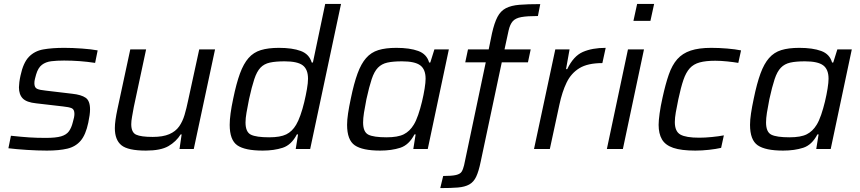

<svg xmlns="http://www.w3.org/2000/svg" viewBox="-20 -763 4401 983"><path d="M220 8Q173 8 118 4.5Q63 1 23 -4L36 -68Q92 -62 130 -59.5Q168 -57 214 -57Q266 -57 293 -65Q320 -73 333 -91Q346 -109 353 -138Q361 -164 361 -180Q361 -203 347 -209Q333 -215 303 -218L165 -234Q116 -239 96.5 -259Q77 -279 77 -316Q77 -326 79 -342Q81 -358 85 -376Q99 -442 128 -472Q157 -502 201.5 -510Q246 -518 309 -518Q351 -518 399.5 -514.5Q448 -511 480 -505L467 -441Q389 -453 308 -453Q271 -453 242.5 -449.5Q214 -446 194.5 -431Q175 -416 165 -382Q162 -371 159 -359.5Q156 -348 156 -337Q156 -315 169.5 -308.5Q183 -302 215 -299L350 -283Q396 -278 418.5 -262.5Q441 -247 441 -203Q441 -177 432 -135Q419 -73 393 -42.5Q367 -12 325 -2Q283 8 220 8Z M727 8Q635 8 601.5 -19.5Q568 -47 568 -107Q568 -126 571.5 -150.5Q575 -175 581 -203L647 -510H728L665 -215Q660 -187 656 -165Q652 -143 652 -127Q652 -85 677 -73.5Q702 -62 762 -62Q814 -62 846.5 -76Q879 -90 897 -115.5Q915 -141 925 -175Q935 -209 943 -248L1000 -510H1081L972 0H899L910 -75H905Q882 -38 842.5 -15Q803 8 727 8Z M1325 8Q1234 8 1195 -19Q1156 -46 1156 -124Q1156 -174 1174 -258Q1190 -336 1208.5 -386.5Q1227 -437 1252.5 -466Q1278 -495 1315.5 -506.5Q1353 -518 1408 -518Q1477 -518 1520 -502Q1563 -486 1576 -443H1582L1645 -743H1726L1568 0H1494L1506 -75H1500Q1472 -21 1427.5 -6.5Q1383 8 1325 8ZM1358 -60Q1415 -60 1445.5 -75Q1476 -90 1496 -124Q1507 -142 1518 -173Q1529 -204 1537.5 -239.5Q1546 -275 1551.5 -307Q1557 -339 1557 -360Q1557 -408 1530 -428.5Q1503 -449 1437 -449Q1391 -449 1361.5 -442.5Q1332 -436 1313.5 -416.5Q1295 -397 1282 -358Q1269 -319 1255 -255Q1247 -215 1242 -186Q1237 -157 1237 -136Q1237 -87 1264.5 -73.5Q1292 -60 1358 -60Z M1926 8Q1836 8 1796.5 -19Q1757 -46 1757 -124Q1757 -149 1762 -182.5Q1767 -216 1776 -258Q1792 -336 1810.5 -386.5Q1829 -437 1854.5 -466Q1880 -495 1917 -506.5Q1954 -518 2009 -518Q2078 -518 2121.5 -502Q2165 -486 2177 -443H2183L2204 -510H2278L2170 0H2096L2108 -75H2102Q2074 -21 2029.5 -6.5Q1985 8 1926 8ZM1959 -60Q2017 -60 2047.5 -75.5Q2078 -91 2098 -124Q2110 -143 2121 -175Q2132 -207 2140.5 -242.5Q2149 -278 2154 -309.5Q2159 -341 2159 -360Q2159 -408 2131.5 -428.5Q2104 -449 2038 -449Q1992 -449 1963 -442.5Q1934 -436 1915 -416.5Q1896 -397 1883 -358Q1870 -319 1856 -255Q1848 -215 1843.5 -186Q1839 -157 1839 -136Q1839 -87 1866 -73.5Q1893 -60 1959 -60Z M2234 200 2249 138Q2293 138 2314.5 133Q2336 128 2343.5 116Q2351 104 2356 83L2467 -444H2362L2376 -510H2482L2499 -593Q2511 -646 2527 -676.5Q2543 -707 2570 -721Q2597 -735 2639.5 -738.5Q2682 -742 2746 -742L2734 -681Q2679 -681 2649 -675.5Q2619 -670 2605 -654Q2591 -638 2584 -607L2563 -510H2697L2683 -444H2549L2441 65Q2431 114 2418 141.5Q2405 169 2382.5 181.5Q2360 194 2324.5 197Q2289 200 2234 200Z M2714 0 2823 -510H2896L2878 -409H2884Q2916 -476 2964 -497Q3012 -518 3081 -518L3064 -440Q2989 -440 2946.5 -414Q2904 -388 2881 -340.5Q2858 -293 2844 -227L2795 0Z M3223 -656 3242 -743H3329L3310 -656ZM3087 0 3195 -510H3277L3169 0Z M3540 8Q3468 8 3427 -6Q3386 -20 3369 -49.5Q3352 -79 3352 -124Q3352 -145 3357 -182Q3362 -219 3372 -263Q3387 -332 3404 -381Q3421 -430 3447.5 -460Q3474 -490 3516 -504Q3558 -518 3621 -518Q3661 -518 3703 -514.5Q3745 -511 3774 -505L3760 -441Q3737 -445 3703.5 -448.5Q3670 -452 3642 -452Q3594 -452 3562.5 -443.5Q3531 -435 3511.5 -413.5Q3492 -392 3479 -354Q3466 -316 3453 -255Q3445 -217 3440 -188Q3435 -159 3435 -138Q3435 -90 3463.5 -74Q3492 -58 3560 -58Q3589 -58 3624.5 -61.5Q3660 -65 3686 -70L3672 -6Q3646 0 3610 4Q3574 8 3540 8Z M3989 8Q3899 8 3859.5 -19Q3820 -46 3820 -124Q3820 -149 3825 -182.5Q3830 -216 3839 -258Q3855 -336 3873.5 -386.5Q3892 -437 3917.5 -466Q3943 -495 3980 -506.5Q4017 -518 4072 -518Q4141 -518 4184.5 -502Q4228 -486 4240 -443H4246L4267 -510H4341L4233 0H4159L4171 -75H4165Q4137 -21 4092.5 -6.5Q4048 8 3989 8ZM4022 -60Q4080 -60 4110.5 -75.5Q4141 -91 4161 -124Q4173 -143 4184 -175Q4195 -207 4203.5 -242.5Q4212 -278 4217 -309.5Q4222 -341 4222 -360Q4222 -408 4194.5 -428.5Q4167 -449 4101 -449Q4055 -449 4026 -442.5Q3997 -436 3978 -416.5Q3959 -397 3946 -358Q3933 -319 3919 -255Q3911 -215 3906.5 -186Q3902 -157 3902 -136Q3902 -87 3929 -73.5Q3956 -60 4022 -60Z"/></svg>

Font: Saira
Style: Italic
Weight: 400
Italic angle: -12°
Designer: Hector Gatti with collaboration of the Omnibus-Type team
Foundry: Omnibus-Type
Version: Version 1.100; ttfautohint (v1.8.3)